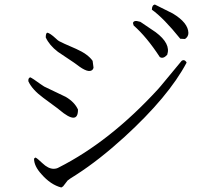

<svg xmlns="http://www.w3.org/2000/svg" viewBox="-20 -779 960 852"><path d="M801 -606 780 -607Q706 -699 654 -736Q654 -756 667 -759L747 -719Q815 -678 816 -633Q816 -616 801 -606ZM722 -536Q704 -516 689 -526Q631 -615 573 -666L570 -677Q574 -691 599 -683Q602 -682 603 -682L671 -636Q739 -585 722 -536ZM391 -509 395 -479Q394 -473 390 -469Q372 -452 321 -492Q310 -500 307 -502L237 -549Q199 -578 183 -613Q183 -630 189 -634Q201 -633 228 -608Q237 -599 243 -596Q253 -590 318 -562Q370 -539 391 -509ZM808 -501Q728 -350 532 -171Q420 -69 319 -4Q285 17 280 22L260 48Q256 51 252 53Q205 41 164 -6Q131 -42 131 -75L137 -80Q144 -78 168 -55Q194 -30 218 -30Q231 -30 241 -36Q468 -151 681 -383Q688 -391 694 -398L786 -509Q797 -517 806 -505ZM326 -293Q327 -221 243 -292Q240 -295 237 -297Q231 -302 172 -345Q123 -381 106 -418Q104 -432 114 -436Q124 -432 161 -405Q170 -399 176 -395L272 -349Q311 -326 326 -293Z"/></svg>

Font: cwTeXFangSong
Style: Medium
Weight: 500
Version: Version 1.17